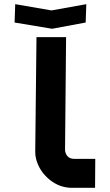

<svg xmlns="http://www.w3.org/2000/svg" viewBox="-20 -901 527 921"><path d="M292 -182Q292 -177 293 -173Q302 -139 336 -139H437L436 0H326Q266 0 218 -39Q168 -80 153 -139Q149 -154 149 -173L155 -723H297ZM391 -793 230 -763 50 -793 53 -881 227 -851 394 -881Z"/></svg>

Font: Covid19
Style: Regular
Weight: 400
Designer: Peter Wiegel
Foundry: (c) CAT - Ing. Peter Wiegel.  for Rudolf Maass + Partner GmbH
Version: Version 001.000